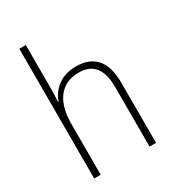

<svg xmlns="http://www.w3.org/2000/svg" viewBox="-182 -867 887 974"><g transform="rotate(-30 261.0 -380.0)"><path d="M120 -504V-760H82V0H120V-296C120 -438 184 -505 282 -505C360 -505 406 -459 406 -349V0H444V-354C444 -480 387 -539 285 -539C193 -539 141 -486 120 -428H117C119 -454 120 -474 120 -504Z"/></g></svg>

Font: Noto Sans Myanmar UI SemiCondensed ExtraLight
Style: Regular
Weight: 200
Width: 4
Designer: Monotype Design Team
Foundry: Monotype Imaging Inc.
Version: Version 2.103